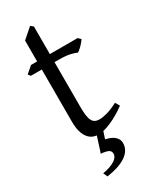

<svg xmlns="http://www.w3.org/2000/svg" viewBox="-215 -682 774 956"><g transform="rotate(-30 172.0 -204.0)"><path d="M250.5 111.8Q250.5 129.9 241.9 146.5Q233.4 163.1 215.3 176.8Q197.3 190.4 168.7 200.7Q140.1 210.9 100.1 216.8L89.4 192.9Q114.7 188.5 132.6 181.9Q150.4 175.3 161.6 167.5Q172.9 159.7 178 151.1Q183.1 142.6 183.1 134.8Q183.1 118.2 170.4 111.6Q157.7 105 127.4 102.1Q129.9 95.2 135.3 79.1Q139.6 65.4 147.5 40.5Q151.4 29.3 156.2 13.7Q145.5 12.2 135.3 8.3Q120.1 2 108.4 -12.5Q96.7 -26.9 89.8 -50.3Q83 -73.7 83 -107.9V-407.7H20L9.8 -421.4L47.9 -454.1H83V-574.2L141.1 -625L156.2 -612.8V-454.1H315.9L330.1 -439.9Q325.7 -433.1 319.1 -425.3Q312.5 -417.5 305.7 -410.6Q298.8 -403.8 292.2 -398.2Q285.6 -392.6 280.8 -390.6Q269 -396.5 245.1 -402.1Q221.2 -407.7 181.6 -407.7H156.2V-149.9Q156.2 -120.6 158.9 -101.1Q161.6 -81.5 168 -70.1Q174.3 -58.6 184.3 -53.7Q194.3 -48.8 209 -48.8Q226.1 -48.8 252 -55.7Q277.8 -62.5 315.9 -82L330.1 -57.1Q306.2 -39.6 282.7 -26.1Q259.3 -12.7 238 -3.7Q216.8 5.4 198.7 9.8L195.3 10.7L182.1 50.8Q194.8 53.7 207.3 58.3Q219.7 63 229.2 70.3Q238.8 77.6 244.6 87.9Q250.5 98.1 250.5 111.8Z"/></g></svg>

Font: Gentium Plus Viet
Style: Regular
Weight: 400
Designer: J. Victor Gaultney, Annie Olsen, Iska Routamaa, Becca Hirsbrunner
Foundry: SIL International
Version: Version 5.000